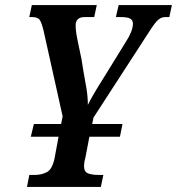

<svg xmlns="http://www.w3.org/2000/svg" viewBox="-20 -734 695 754"><path d="M86 0 95 -47H117Q143 -47 164 -58Q185 -69 194 -111L210 -197H101L113 -247H220L226 -277L151 -614Q144 -643 136.5 -655Q129 -667 106 -667H95L105 -714H360L350 -667H313Q277 -667 277 -634Q277 -611 285 -573.5Q293 -536 300 -502L308 -452Q314 -421 319.5 -387Q325 -353 325 -322Q343 -359 388 -430L472 -566Q502 -612 502 -641Q502 -655 491 -661Q480 -667 454 -667H435L446 -714H655L645 -667H630Q609 -667 593.5 -648.5Q578 -630 548 -582L347 -272L342 -247H461L451 -197H331L315 -113Q312 -103 311 -95Q310 -87 310 -82Q310 -59 326 -53Q342 -47 367 -47H386L376 0Z"/></svg>

Font: Noto Serif ExtraCondensed SemiBold
Style: Italic
Weight: 600
Width: 2
Italic angle: -12°
Designer: Monotype Design Team
Foundry: Monotype Imaging Inc.
Version: Version 2.013